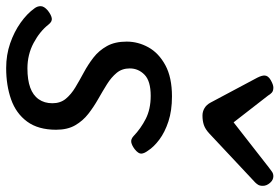

<svg xmlns="http://www.w3.org/2000/svg" viewBox="-164 -726 907 623"><g transform="rotate(90 289.5 -414.5)"><path d="M199 19Q156 19 118.5 6Q81 -7 51.5 -28Q22 -49 5 -73Q-2 -82 -2 -93Q-2 -104 12 -116Q26 -127 37 -129Q48 -131 58 -118Q80 -90 117.5 -70Q155 -50 200 -50Q237 -50 262 -59Q287 -68 300 -86.5Q313 -105 313 -131Q313 -157 298.5 -174.5Q284 -192 261.5 -205.5Q239 -219 213 -233Q187 -247 164.5 -264.5Q142 -282 127.5 -308Q113 -334 113 -372Q113 -409 131.5 -442.5Q150 -476 189.5 -497.5Q229 -519 291 -519Q337 -519 372 -507.5Q407 -496 431 -478Q455 -460 467 -441Q476 -429 476.5 -419.5Q477 -410 462 -398Q450 -389 440 -387Q430 -385 420 -394Q395 -418 363.5 -434Q332 -450 289 -450Q241 -450 220.5 -430Q200 -410 200 -382Q200 -357 214.5 -339.5Q229 -322 251.5 -308Q274 -294 299.5 -279.5Q325 -265 347.5 -247.5Q370 -230 384.5 -205Q399 -180 399 -143Q399 -85 372.5 -49Q346 -13 300.5 3Q255 19 199 19ZM550 -848Q562 -848 571.5 -837Q581 -826 581 -814Q581 -804 577.5 -798.5Q574 -793 570 -789L411 -640Q397 -627 383.5 -622.5Q370 -618 353 -618Q340 -618 329 -624.5Q318 -631 311 -644L230 -796Q226 -804 224.5 -809.5Q223 -815 223 -819Q223 -831 238 -839.5Q253 -848 262 -848Q273 -848 278.5 -843Q284 -838 288 -831L375 -719L521 -833Q528 -838 534.5 -843Q541 -848 550 -848Z"/></g></svg>

Font: Playwrite SK
Style: Regular
Weight: 400
Designer: Veronika Burian, José Scaglione
Foundry: TypeTogether
Version: Version 1.002